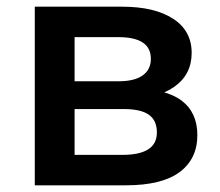

<svg xmlns="http://www.w3.org/2000/svg" viewBox="-20 -554 659 574"><path d="M84 0V-534H345Q442 -534 497.5 -498Q553 -462 553 -396Q553 -331 501 -294.5Q449 -258 363 -258L378 -289Q475 -289 522.5 -253.5Q570 -218 570 -150Q570 -79 517 -39.5Q464 0 356 0ZM203 -91H346Q397 -91 423 -107.5Q449 -124 449 -158Q449 -194 425 -211Q401 -228 350 -228H203ZM203 -311H334Q382 -311 406.5 -328.5Q431 -346 431 -378Q431 -411 406.5 -427Q382 -443 334 -443H203Z"/></svg>

Font: MOST Montserrat SemiBold
Style: Regular
Weight: 600
Designer: Julieta Ulanovsky
Foundry: Julieta Ulanovsky
Version: Version 8.000;March 11, 2024;FontCreator 15.0.0.2926 64-bit